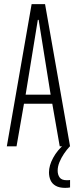

<svg xmlns="http://www.w3.org/2000/svg" viewBox="-20 -708 372 929"><path d="M13 0 133 -688H198L319 0H269L233 -206H96L60 0ZM104 -250H225L167 -612H163ZM295 201Q267 201 249.5 191Q232 181 224.5 164Q217 147 217 126Q217 93 237 56Q257 19 291 -10L318 0Q303 16 289.5 36Q276 56 267.5 77Q259 98 259 118Q259 137 268.5 150.5Q278 164 303 164Q306 164 309.5 164Q313 164 319 163V199Q313 200 308 200.5Q303 201 295 201Z"/></svg>

Font: Saira UltraCondensed Light
Style: Regular
Weight: 300
Width: 1
Designer: Hector Gatti with collaboration of the Omnibus-Type team
Foundry: Omnibus-Type
Version: Version 1.101